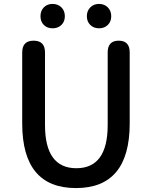

<svg xmlns="http://www.w3.org/2000/svg" viewBox="-20 -944 773 977"><path d="M93 -316V-677Q93 -737 151 -737Q209 -737 209 -677V-308Q209 -88 368.5 -88Q528 -88 528 -308V-677Q528 -737 584 -737Q640 -737 640 -677V-316Q640 13 366.5 13Q93 13 93 -316ZM247.5 -800Q220 -800 203 -817Q186 -834 186 -861.5Q186 -889 203 -906.5Q220 -924 247.5 -924Q275 -924 292.5 -906.5Q310 -889 310 -861.5Q310 -834 292.5 -817Q275 -800 247.5 -800ZM484 -800Q457 -800 439.5 -817Q422 -834 422 -861.5Q422 -889 439.5 -906.5Q457 -924 484 -924Q511 -924 528.5 -906.5Q546 -889 546 -861.5Q546 -834 528.5 -817Q511 -800 484 -800Z"/></svg>

Font: Resource Han Rounded TW Medium
Style: Regular
Weight: 500
Designer: Cyano Hao (round all glyphs); Ryoko NISHIZUKA 西塚涼子 (kana, bopomofo & ideographs); Paul D. Hunt (Latin, Greek & Cyrillic)
Foundry: Cyano Hao
Version: 0.990